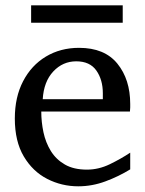

<svg xmlns="http://www.w3.org/2000/svg" viewBox="-20 -669 530 702"><path d="M266.1 12.2Q205.6 12.2 152.6 -14.9Q99.6 -42 66.9 -97.2Q34.2 -152.3 34.2 -235.8Q34.2 -314 64.5 -372.1Q94.7 -430.2 147.9 -462.2Q201.2 -494.1 269 -494.1Q362.3 -494.1 409.2 -436.3Q456.1 -378.4 456.1 -289.1Q456.1 -284.2 456.1 -276.1Q456.1 -268.1 455.1 -261.2H130.9Q130.9 -223.1 138.9 -185.3Q147 -147.5 166 -116.7Q185.1 -85.9 217.3 -67.4Q249.5 -48.8 297.9 -48.8Q340.8 -48.8 381.6 -68.6Q422.4 -88.4 456.1 -110.8V-49.8Q414.1 -23.9 365.5 -5.9Q316.9 12.2 266.1 12.2ZM136.2 -306.2H356V-328.1Q356 -377.4 332.3 -411.1Q308.6 -444.8 258.8 -444.8Q209.5 -444.8 174.8 -407.7Q140.1 -370.6 136.2 -306.2ZM428.7 -585.9H93.8V-649.4H428.7Z"/></svg>

Font: Charis
Style: Regular
Weight: 400
Designer: Walt Agee, Miriam Martin, Annie Olsen, Victor Gaultney, Lorna Priest, Alan Ward, Bob Hallissy, Martin Hosken, Sharon Cor
Foundry: SIL Global
Version: Version 7.000